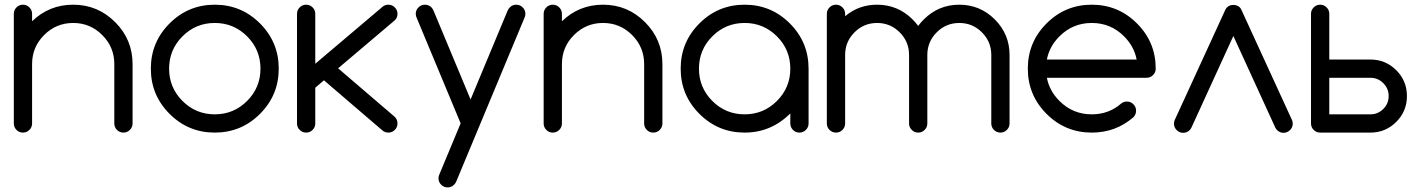

<svg xmlns="http://www.w3.org/2000/svg" viewBox="-20 -567 6075 821"><path d="M39.1 -507.8Q39.1 -523.9 50.5 -535.4Q62 -546.9 78.1 -546.9Q94.2 -546.9 105.7 -535.4Q117.2 -523.9 117.2 -507.8V-476.1Q190.4 -546.9 293 -546.9Q397.9 -546.9 472.4 -472.4Q546.9 -397.9 546.9 -293V-39.1Q546.9 -22.9 535.4 -11.5Q523.9 0 507.8 0Q491.7 0 480.2 -11.5Q468.8 -22.9 468.8 -39.1V-293Q468.8 -365.7 417.2 -417.2Q365.7 -468.8 293 -468.8Q220.2 -468.8 168.7 -417.2Q117.2 -365.7 117.2 -293V-39.1Q117.2 -22.9 105.7 -11.5Q94.2 0 78.1 0Q62 0 50.5 -11.5Q39.1 -22.9 39.1 -39.1Z M1036.6 -411.6Q979.5 -468.8 898.4 -468.8Q817.4 -468.8 760.3 -411.6Q703.1 -354.5 703.1 -273.4Q703.1 -192.4 760.3 -135.3Q817.4 -78.1 898.4 -78.1Q979.5 -78.1 1036.6 -135.3Q1093.8 -192.4 1093.8 -273.4Q1093.8 -354.5 1036.6 -411.6ZM1091.8 -466.8Q1171.9 -386.7 1171.9 -273.4Q1171.9 -160.2 1091.8 -80.1Q1011.7 0 898.4 0Q785.2 0 705.1 -80.1Q625 -160.2 625 -273.4Q625 -386.7 705.1 -466.8Q785.2 -546.9 898.4 -546.9Q1011.7 -546.9 1091.8 -466.8Z M1250 -507.8Q1250 -523.9 1261.5 -535.4Q1272.9 -546.9 1289.1 -546.9Q1305.2 -546.9 1316.7 -535.4Q1328.1 -523.9 1328.1 -507.8V-294.4L1614.7 -537.1Q1625.5 -546.9 1640.6 -546.9Q1656.7 -546.9 1668.2 -535.4Q1679.7 -523.9 1679.7 -507.8Q1679.7 -491.7 1668.5 -480.5L1425.8 -274.9L1668.5 -66.9Q1679.7 -55.2 1679.7 -39.1Q1679.7 -22.9 1668.2 -11.5Q1656.7 0 1640.6 0Q1626 0 1615.2 -9.3L1365.2 -223.6L1328.1 -191.9V-39.1Q1328.1 -22.9 1316.7 -11.5Q1305.2 0 1289.1 0Q1272.9 0 1261.5 -11.5Q1250 -22.9 1250 -39.1Z M1949.7 -39.6 1762.2 -489.7Q1757.8 -498 1757.8 -507.8Q1757.8 -523.9 1769.3 -535.4Q1780.8 -546.9 1796.9 -546.9Q1813 -546.9 1824.7 -535.6Q1831.1 -528.8 1834 -521L1992.2 -141.6L2150.4 -521Q2153.3 -528.8 2160.2 -535.6Q2171.4 -546.9 2187.5 -546.9Q2203.6 -546.9 2215.1 -535.4Q2226.6 -523.9 2226.6 -507.8Q2226.6 -498 2222.2 -489.7L1931.2 208.5Q1928.2 216.3 1921.9 222.7Q1910.2 234.4 1894 234.4Q1877.9 234.4 1866.5 222.9Q1855 211.4 1855 195.3Q1855 185.5 1859.4 177.2Z M2304.7 -507.8Q2304.7 -523.9 2316.2 -535.4Q2327.6 -546.9 2343.8 -546.9Q2359.9 -546.9 2371.3 -535.4Q2382.8 -523.9 2382.8 -507.8V-476.1Q2456.1 -546.9 2558.6 -546.9Q2663.6 -546.9 2738 -472.4Q2812.5 -397.9 2812.5 -293V-39.1Q2812.5 -22.9 2801 -11.5Q2789.6 0 2773.4 0Q2757.3 0 2745.8 -11.5Q2734.4 -22.9 2734.4 -39.1V-293Q2734.4 -365.7 2682.9 -417.2Q2631.3 -468.8 2558.6 -468.8Q2485.8 -468.8 2434.3 -417.2Q2382.8 -365.7 2382.8 -293V-39.1Q2382.8 -22.9 2371.3 -11.5Q2359.9 0 2343.8 0Q2327.6 0 2316.2 -11.5Q2304.7 -22.9 2304.7 -39.1Z M3359.4 -82Q3277.3 0 3164.1 0Q3050.8 0 2970.7 -80.1Q2890.6 -160.2 2890.6 -273.4Q2890.6 -386.7 2970.7 -466.8Q3050.8 -546.9 3164.1 -546.9Q3277.3 -546.9 3357.4 -466.8Q3437.5 -386.7 3437.5 -273.4V-39.1Q3437.5 -22.9 3426 -11.5Q3414.6 0 3398.4 0Q3382.3 0 3370.8 -11.5Q3359.4 -22.9 3359.4 -39.1ZM3302.2 -411.6Q3245.1 -468.8 3164.1 -468.8Q3083 -468.8 3025.9 -411.6Q2968.8 -354.5 2968.8 -273.4Q2968.8 -192.4 3025.9 -135.3Q3083 -78.1 3164.1 -78.1Q3245.1 -78.1 3302.2 -135.3Q3359.4 -192.4 3359.4 -273.4Q3359.4 -354.5 3302.2 -411.6Z M3593.8 -39.1Q3593.8 -22.9 3582.3 -11.5Q3570.8 0 3554.7 0Q3538.6 0 3527.1 -11.5Q3515.6 -22.9 3515.6 -39.1V-507.8Q3515.6 -523.9 3527.1 -535.4Q3538.6 -546.9 3554.7 -546.9Q3570.8 -546.9 3582.3 -535.4Q3593.8 -523.9 3593.8 -507.8V-497.6Q3651.9 -546.9 3730.5 -546.9Q3819.3 -546.9 3882.3 -483.9Q3895.5 -470.7 3906.2 -456.1Q3917 -470.7 3930.2 -483.9Q3993.2 -546.9 4082 -546.9Q4170.9 -546.9 4233.9 -483.9Q4296.9 -420.9 4296.9 -332V-39.1Q4296.9 -22.9 4285.4 -11.5Q4273.9 0 4257.8 0Q4241.7 0 4230.2 -11.5Q4218.8 -22.9 4218.8 -39.1V-332Q4218.8 -388.7 4178.7 -428.7Q4138.7 -468.8 4082 -468.8Q4025.4 -468.8 3985.4 -428.7Q3945.3 -388.7 3945.3 -332V-39.1Q3945.3 -22.9 3933.8 -11.5Q3922.4 0 3906.2 0Q3890.1 0 3878.7 -11.5Q3867.2 -22.9 3867.2 -39.1V-332Q3867.2 -388.7 3827.1 -428.7Q3787.1 -468.8 3730.5 -468.8Q3673.8 -468.8 3633.8 -428.7Q3593.8 -388.7 3593.8 -332Z M4798.8 -132.8Q4814.9 -132.8 4826.4 -121.3Q4837.9 -109.9 4837.9 -93.8Q4837.9 -77.6 4826.7 -65.9Q4751 0 4648.4 0Q4535.2 0 4455.1 -80.1Q4375 -160.2 4375 -273.4Q4375 -386.7 4455.1 -466.8Q4535.2 -546.9 4648.4 -546.9Q4761.7 -546.9 4841.8 -466.8Q4921.9 -386.7 4921.9 -273.4Q4921.9 -257.3 4910.4 -245.8Q4898.9 -234.4 4882.8 -234.4H4456.5Q4467.3 -178.2 4510.3 -135.3Q4567.4 -78.1 4648.4 -78.1Q4721.7 -78.1 4774.4 -124.5Q4785.2 -132.8 4798.8 -132.8ZM4840.3 -312.5Q4829.6 -368.7 4786.6 -411.6Q4729.5 -468.8 4648.4 -468.8Q4567.4 -468.8 4510.3 -411.6Q4467.3 -368.7 4456.5 -312.5Z M5281.7 -535.2Q5285.2 -531.7 5288.1 -525.4L5504.9 -53.2Q5507.8 -46.4 5507.8 -38.1Q5507.8 -22 5496.1 -10.7Q5484.4 0.5 5468.8 1Q5452.6 1 5441.4 -10.3Q5437 -14.2 5433.6 -20.5L5253.9 -413.1L5074.2 -20.5Q5070.8 -14.2 5066.9 -10.3Q5055.2 1 5039.1 1Q5023.4 1 5011.7 -10.7Q5000 -22 5000 -38.1Q5000 -46.4 5002.9 -53.2L5219.7 -525.4Q5222.7 -531.7 5226.1 -534.7Q5236.8 -545.9 5253.9 -545.9Q5271 -545.9 5281.7 -535.2Z M5664.1 -507.8V-312.5H5839.8Q5904.8 -312.5 5950.4 -266.8Q5996.1 -221.2 5996.1 -156.2Q5996.1 -91.3 5950.4 -45.7Q5904.8 0 5839.8 0H5625Q5608.9 0 5597.4 -11.5Q5585.9 -22.9 5585.9 -39.1V-508.8Q5586.4 -524.4 5597.7 -535.6Q5608.9 -546.9 5625 -546.9Q5641.1 -546.9 5652.6 -535.4Q5664.1 -523.9 5664.1 -507.8ZM5839.8 -78.1Q5872.1 -78.1 5895 -101.1Q5918 -124 5918 -156.2Q5918 -188.5 5895 -211.4Q5872.1 -234.4 5839.8 -234.4H5664.1V-78.1Z"/></svg>

Font: Comfortaa
Style: Regular
Weight: 400
Designer: Johan Aakerlund
Foundry: Johan Aakerlund
Version: Version 2.001; ttfautohint (v1.4.1)